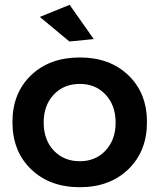

<svg xmlns="http://www.w3.org/2000/svg" viewBox="-20 -780 668 805"><path d="M272 -759.8 373 -616.2 271 -606 147 -709ZM314.9 -539.1Q440.4 -539.1 518.3 -464.4Q596.2 -389.6 596.2 -268.1Q596.2 -146 518.3 -70.6Q440.4 4.9 314.9 4.9Q188.5 4.9 110.4 -70.3Q32.2 -145.5 32.2 -268.1Q32.2 -389.6 110.1 -464.4Q188 -539.1 314.9 -539.1ZM314.9 -428.2Q247.6 -428.2 205.3 -383.3Q163.1 -338.4 163.1 -266.1Q163.1 -193.8 205.3 -148.9Q247.6 -104 314.9 -104Q380.9 -104 422.9 -149.2Q464.8 -194.3 464.8 -266.1Q464.8 -337.9 422.9 -383.1Q380.9 -428.2 314.9 -428.2Z"/></svg>

Font: Montserrat-Arabic Medium
Style: Regular
Weight: 500
Designer: Mohamed Gaber
Foundry: Kief Type Foundry
Version: Version 5.008;PS 005.008;hotconv 1.0.88;makeotf.lib2.5.64775